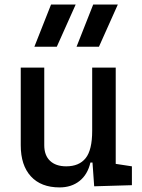

<svg xmlns="http://www.w3.org/2000/svg" viewBox="-20 -815 626 845"><path d="M242.2 9.8Q160.6 9.8 116 -38.8Q71.3 -87.4 71.3 -175.8V-517.6H174.8V-175.8Q174.8 -131.3 200.2 -107.2Q225.6 -83 271.5 -83Q328.1 -83 356.9 -118.9Q385.7 -154.8 385.7 -239.3L412.1 -99.6H377.9Q365.7 -46.9 330.1 -18.6Q294.4 9.8 242.2 9.8ZM394.5 4.9 385.7 -119.1V-210H489.3V-93.8L560.5 -83V0ZM385.7 -146.5V-517.6H489.3V-175.8ZM316.9 -609.4 390.1 -794.9H498.5L415.5 -609.4ZM131.3 -609.4 204.6 -794.9H313L230 -609.4Z"/></svg>

Font: Cascadia Mono PL
Style: Regular
Weight: 400
Monospace: yes
Designer: Aaron Bell
Foundry: Saja Typeworks
Version: Version 2102.003